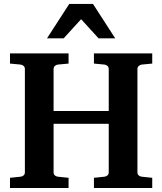

<svg xmlns="http://www.w3.org/2000/svg" viewBox="-20 -937 809 957"><path d="M448.2 0V-50.8L500 -56.2Q509.3 -57.1 515.6 -62.7Q522 -68.4 522 -78.1V-319.8H247.1V-78.1Q247.1 -68.4 253.4 -62.7Q259.8 -57.1 269 -56.2L321.8 -50.8V0H29.8V-50.8L82 -56.2Q91.3 -57.1 97.7 -62.7Q104 -68.4 104 -78.1V-592.8Q104 -602.5 97.7 -608.4Q91.3 -614.3 82 -615.2L29.8 -620.1V-670.9H321.8V-620.1L269 -615.2Q259.8 -614.3 253.4 -608.4Q247.1 -602.5 247.1 -592.8V-383.8H522V-592.8Q522 -602.5 515.6 -608.4Q509.3 -614.3 500 -615.2L448.2 -620.1V-670.9H738.8V-620.1L687 -615.2Q678.7 -614.3 671.9 -608.4Q665 -602.5 665 -592.8V-78.1Q665 -68.4 671.4 -62.7Q677.7 -57.1 687 -56.2L738.8 -50.8V0ZM471.2 -746.1 384.3 -841.3 297.4 -746.1H214.4L325.2 -917.5H443.4L554.2 -746.1Z"/></svg>

Font: Charis SIL Afr
Style: Bold
Weight: 700
Foundry: SIL International
Version: Version 5.000